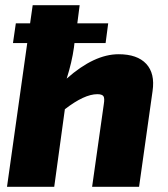

<svg xmlns="http://www.w3.org/2000/svg" viewBox="-20 -720 646 740"><path d="M267 -554 265 -537Q257 -480 237 -417Q343 -511 437 -511Q509 -511 543.5 -474Q578 -437 568 -369L516 0H335L380 -318Q384 -342 378.5 -349.5Q373 -357 355 -357Q305 -357 230 -299L189 0H7L85 -554H30L41 -630H96L106 -700H287L278 -630H397L387 -554Z"/></svg>

Font: Exo 2.0 Extra Bold
Style: Italic
Weight: 800
Italic angle: -8°
Designer: Natanael Gama
Version: Version 1.001;PS 001.001;hotconv 1.0.70;makeotf.lib2.5.58329